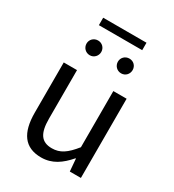

<svg xmlns="http://www.w3.org/2000/svg" viewBox="-212 -1009 1032 1140"><g transform="rotate(30 303.5 -438.5)"><path d="M250 13C325 13 379 -26 430 -85H433L440 0H516V-543H425V-158C373 -93 334 -66 278 -66C206 -66 176 -109 176 -210V-543H85V-199C85 -61 136 13 250 13ZM197 -657C225 -657 247 -680 247 -708C247 -736 225 -758 197 -758C168 -758 146 -736 146 -708C146 -680 168 -657 197 -657ZM155 -839H452V-890H155ZM412 -657C441 -657 462 -680 462 -708C462 -736 441 -758 412 -758C383 -758 361 -736 361 -708C361 -680 383 -657 412 -657Z"/></g></svg>

Font: Noto Sans CJK JP Regular
Style: Regular
Weight: 400
Designer: Ryoko NISHIZUKA (kana & ideographs); Paul D. Hunt (Latin, Greek & Cyrillic); Wenlong ZHANG (bopomofo); Sandoll Communica
Foundry: Adobe Systems Incorporated
Version: Version 1.001;PS 1.001;hotconv 1.0.78;makeotf.lib2.5.61930